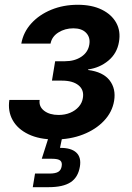

<svg xmlns="http://www.w3.org/2000/svg" viewBox="-20 -568 546 792"><path d="M206.1 7.3Q142.1 7.3 97.4 -14.2Q52.7 -35.6 32.2 -72.5Q11.7 -109.4 18.6 -155.8H143.6Q139.6 -128.4 162.1 -111.1Q184.6 -93.8 221.7 -93.8Q248 -93.8 269.5 -102.8Q291 -111.8 304.9 -127.7Q318.8 -143.6 321.8 -163.6Q327.6 -196.8 304 -216.1Q280.3 -235.4 235.4 -235.4H194.3L207.5 -315.4H248Q288.1 -315.4 315.9 -334.2Q343.8 -353 348.6 -385.3Q353 -414.1 335.2 -432.6Q317.4 -451.2 282.7 -451.2Q248 -451.2 220.9 -434.1Q193.8 -417 188.5 -388.2H67.9Q76.2 -435.1 108.9 -471.2Q141.6 -507.3 191.4 -527.8Q241.2 -548.3 300.8 -548.3Q358.9 -548.3 399.7 -528.3Q440.4 -508.3 459.5 -473.9Q478.5 -439.5 470.7 -395Q462.9 -347.7 427 -317.9Q391.1 -288.1 343.8 -281.7L343.3 -279.3Q404.8 -271.5 431.9 -236.8Q459 -202.1 450.7 -151.9Q442.9 -105.5 408.9 -69.6Q375 -33.7 322.5 -13.2Q270 7.3 206.1 7.3ZM115.2 204.1 124.5 147.9H184.6Q208.5 147.9 220.2 140.9Q231.9 133.8 234.4 117.7Q237.3 101.6 228.5 94.2Q219.7 86.9 194.8 86.9H152.3L187 -22H240.2L236.3 0L227.5 42Q273.4 41.5 294.7 61.3Q315.9 81.1 309.6 119.1Q302.2 163.6 271.2 183.8Q240.2 204.1 180.2 204.1Z"/></svg>

Font: Inter 17pt SemiBold
Style: Italic
Weight: 600
Italic angle: -9.3988°
Version: Version 4.001;git-66647c0bb